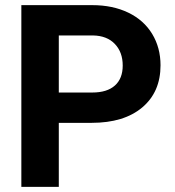

<svg xmlns="http://www.w3.org/2000/svg" viewBox="-20 -731 685 751"><path d="M210 -250.5V0H63.5V-710.9H340.8Q420.9 -710.9 481.7 -681.6Q542.5 -652.3 575.2 -598.4Q607.9 -544.4 607.9 -475.6Q607.9 -371.1 536.4 -310.8Q464.8 -250.5 338.4 -250.5ZM210 -369.1H340.8Q398.9 -369.1 429.4 -396.5Q460 -423.8 460 -474.6Q460 -526.9 429.2 -559.1Q398.4 -591.3 344.2 -592.3H210Z"/></svg>

Font: Vazir FD
Style: Bold-FD
Weight: 700
Designer: Saber Rastikerdar
Foundry: Saber Rastikerdar
Version: Version 30.1.0